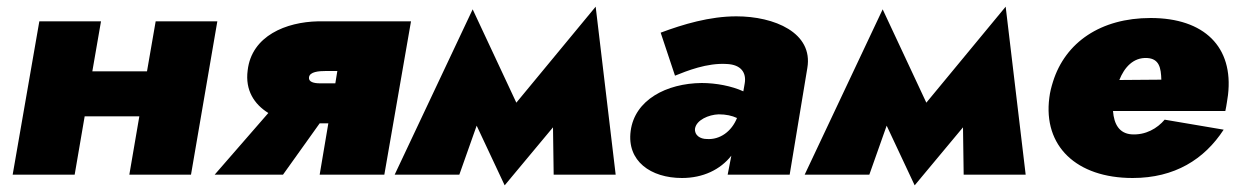

<svg xmlns="http://www.w3.org/2000/svg" viewBox="-20 -524 3723 576"><path d="M98 -460 18 0H204L234 -175H398L368 0H553L632 -460H447L421 -310H257L283 -460Z M829 0 939 -154H965L939 0H1133L1213 -460H934C839 -458 735 -417 723 -313C715 -253 743 -211 785 -185L624 0ZM940 -274C922 -274 905 -278 907 -292C909 -309 937 -311 958 -311H992L986 -274Z M1164 0H1358L1410 -147L1494 32L1639 -142L1641 0H1827L1767 -504L1529 -216L1398 -496Z M2005 -297C2040 -311 2101 -336 2161 -332C2203 -330 2220 -306 2214 -273L2210 -250C2175 -266 2128 -275 2085 -275C1979 -274 1884 -224 1872 -131C1860 -41 1932 10 2026 10C2089 10 2141 -15 2174 -57L2163 0H2349L2402 -320C2420 -426 2303 -475 2189 -475C2109 -475 2029 -451 1962 -426ZM2065 -138C2069 -164 2106 -180 2136 -181C2158 -181 2176 -177 2191 -170C2175 -130 2140 -104 2100 -107C2081 -107 2063 -118 2065 -138Z M2394 0H2588L2640 -147L2724 32L2869 -142L2871 0H3057L2997 -504L2759 -216L2628 -496Z M3651 -135 3474 -165C3452 -139 3417 -118 3374 -121C3338 -124 3322 -151 3319 -191H3656C3660 -209 3662 -227 3664 -239C3681 -383 3593 -470 3432 -470C3282 -470 3176 -397 3139 -279C3134 -263 3130 -248 3128 -231C3109 -86 3209 10 3378 10C3504 10 3593 -46 3651 -135ZM3421 -350C3458 -348 3463 -320 3464 -285L3338 -284C3353 -322 3380 -352 3421 -350Z"/></svg>

Font: Jost* Black
Style: Italic
Weight: 900
Italic angle: -10°
Version: Version 3.7